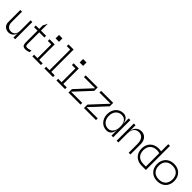

<svg xmlns="http://www.w3.org/2000/svg" viewBox="427 -2323 3946 3946"><g transform="rotate(45 2400.0 -350.0)"><path d="M200 0C275 0 350 -50 350 -150V0H400V-500H350V-200C350 -100 300 -50 225 -50C150 -50 100 -100 100 -200V-500H50V-150C50 -50 125 0 200 0Z M700 0C750 0 800 -25 800 -25V-75C800 -75 750 -50 700 -50C650 -50 650 -75 650 -125V-450H800V-500H650V-700L600 -600V-500H500V-450H600V-125C600 -25 625 0 700 0Z M1050 -500H900V-450H1000V-50H900V0H1150V-50H1050ZM975 -600H1075V-700H975Z M1250 0H1500V-50H1400V-700H1250V-650H1350V-50H1250Z M1750 -500H1600V-450H1700V-50H1600V0H1850V-50H1750ZM1675 -600H1775V-700H1675Z M1950 0H2300V-50H1975L2300 -400V-500H1950V-450H2275L1950 -100Z M2400 0H2750V-50H2425L2750 -400V-500H2400V-450H2725L2400 -100Z M3050 0C3150 0 3200 -75 3200 -200V0H3250V-500H3200V-300C3200 -425 3150 -500 3050 -500C2925 -500 2825 -400 2825 -250C2825 -100 2925 0 3050 0ZM2875 -250C2875 -375 2950 -450 3050 -450C3150 -450 3200 -375 3200 -250C3200 -150 3150 -50 3050 -50C2950 -50 2875 -125 2875 -250Z M3575 -500C3475 -500 3400 -425 3400 -300V-500H3350V0H3400V-250C3400 -375 3450 -450 3550 -450C3650 -450 3700 -375 3700 -250V0H3750V-300C3750 -425 3675 -500 3575 -500Z M4075 0H4200V-700H4150V-492C4130 -496 4104 -500 4075 -500C3925 -500 3825 -400 3825 -250C3825 -100 3925 0 4075 0ZM3875 -250C3875 -375 3950 -450 4075 -450C4098 -450 4126 -445 4150 -439V-50H4075C3950 -50 3875 -125 3875 -250Z M4525 0C4675 0 4775 -100 4775 -250C4775 -400 4675 -500 4525 -500C4375 -500 4275 -400 4275 -250C4275 -100 4375 0 4525 0ZM4325 -250C4325 -375 4400 -450 4525 -450C4650 -450 4725 -375 4725 -250C4725 -125 4650 -50 4525 -50C4400 -50 4325 -125 4325 -250Z"/></g></svg>

Font: LS-VG5000 Light
Style: Regular
Weight: 400
Designer: Justin Bihan, 2021
Foundry: Justin Bihan, 2021
Version: Version 1.000;Glyphs 3.1.2 (3151)